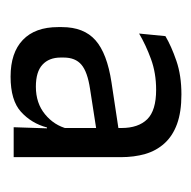

<svg xmlns="http://www.w3.org/2000/svg" viewBox="-20 -666 371 372"><g transform="rotate(90 166.0 -480.5)"><path d="M227 -321 229.5 -396 228.5 -400.5V-502V-530Q228.5 -562.5 211.5 -579.8Q194.5 -597 154.5 -597Q122 -597 94.8 -587Q67.5 -577 45.5 -564L50.5 -615Q70 -626.5 98.2 -636.2Q126.5 -646 163.5 -646Q197.5 -646 220.8 -637.5Q244 -629 258.2 -613.2Q272.5 -597.5 278.8 -576Q285 -554.5 285 -528.5V-321ZM129 -315Q82.5 -315 57.8 -338.8Q33 -362.5 33 -407V-414.5Q33 -457 58.5 -479.5Q84 -502 140 -510.5L236 -525L240 -482.5L153 -469Q119.5 -464 105.8 -452.2Q92 -440.5 92 -418V-412Q92 -389.5 105.8 -376.8Q119.5 -364 148.5 -364Q180.5 -364 202 -381.8Q223.5 -399.5 230 -425.5L238 -385.5H227.5Q219.5 -355.5 197.2 -335.2Q175 -315 129 -315Z"/></g></svg>

Font: Anek Odia
Style: Regular
Weight: 400
Designer: Yesha Goshar & Mahesh Sahu (Odia), Yesha Goshar (Latin)
Foundry: Ek Type
Version: Version 1.003